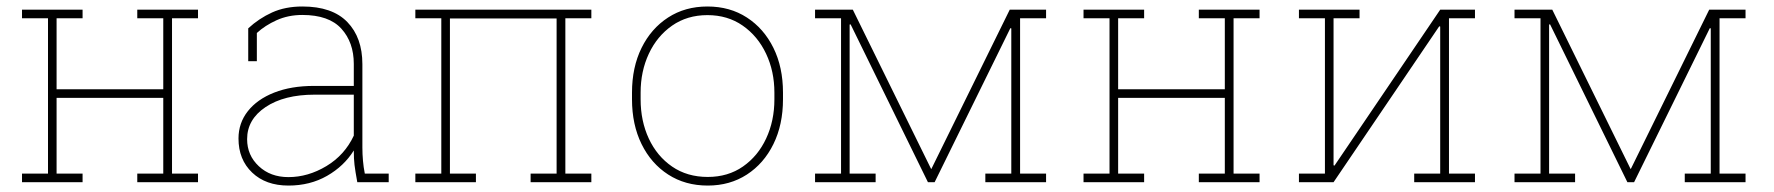

<svg xmlns="http://www.w3.org/2000/svg" viewBox="-20 -558 5433 588"><path d="M47.4 0V-26.4H127V-502H47.4V-528.3H232.9V-502H153.3V-284.7H480V-502H400.4V-528.3H586.4V-502H506.8V-26.4H586.4V0H400.4V-26.4H480V-258.3H153.3V-26.4H232.9V0Z M863.3 10.3Q793.9 10.3 752.2 -29.5Q710.4 -69.3 710.4 -133.8Q710.4 -181.2 739 -217.5Q767.6 -253.9 819.6 -274.4Q871.6 -294.9 941.9 -294.9H1063.5V-362.3Q1063.5 -428.2 1025.4 -470.2Q987.3 -512.2 905.8 -512.2Q862.8 -512.2 827.1 -496.1Q791.5 -480 766.6 -457V-370.6H740.2V-471.2Q772.9 -501.5 813.2 -519.8Q853.5 -538.1 906.2 -538.1Q997.6 -538.1 1043.7 -490.5Q1089.8 -442.9 1089.8 -361.3V-106.4Q1089.8 -85.9 1091.6 -65.9Q1093.3 -45.9 1097.2 -26.4H1170.4V0H1074.2Q1067.9 -34.7 1065.7 -53Q1063.5 -71.3 1063.5 -97.2Q1033.7 -49.3 981.7 -19.5Q929.7 10.3 863.3 10.3ZM863.3 -15.6Q923.3 -15.6 979.5 -49.3Q1035.6 -83 1063.5 -142.6V-268.1H943.4Q850.1 -268.1 793.5 -230.2Q736.8 -192.4 736.8 -131.8Q736.8 -82.5 772.5 -49.1Q808.1 -15.6 863.3 -15.6Z M1252 0V-26.4H1331.5V-502H1252V-528.3H1791V-502H1711.4V-26.4H1791V0H1605V-26.4H1684.6V-501.5H1357.9V-26.4H1437.5V0Z M2147.5 10.3Q2078.6 10.3 2026.4 -23.4Q1974.1 -57.1 1944.8 -116.7Q1915.5 -176.3 1915.5 -253.9V-274.4Q1915.5 -352.1 1944.8 -411.4Q1974.1 -470.7 2026.1 -504.4Q2078.1 -538.1 2146.5 -538.1Q2215.3 -538.1 2267.3 -504.4Q2319.3 -470.7 2348.6 -411.4Q2377.9 -352.1 2377.9 -274.4V-253.9Q2377.9 -176.3 2348.6 -116.7Q2319.3 -57.1 2267.3 -23.4Q2215.3 10.3 2147.5 10.3ZM2147.5 -16.1Q2209.5 -16.1 2255.4 -48.1Q2301.3 -80.1 2326.4 -134Q2351.6 -188 2351.6 -253.9V-274.4Q2351.6 -339.4 2326.2 -393.3Q2300.8 -447.3 2254.6 -479.5Q2208.5 -511.7 2146.5 -511.7Q2084.5 -511.7 2038.3 -479.5Q1992.2 -447.3 1967 -393.3Q1941.9 -339.4 1941.9 -274.4V-253.9Q1941.9 -187.5 1967 -133.5Q1992.2 -79.6 2038.3 -47.9Q2084.5 -16.1 2147.5 -16.1Z M2476.1 0V-26.4H2555.7V-502H2476.1V-528.3H2591.8L2830.1 -43.5L2832 -40L3072.3 -528.3H3183.6V-502H3104V-26.4H3183.6V0H2997.6V-26.4H3077.1V-471.2L3074.2 -471.7L2842.3 0H2821.8L2585 -483.4L2582 -482.9V-26.4H2661.6V0Z M3298.3 0V-26.4H3377.9V-502H3298.3V-528.3H3483.9V-502H3404.3V-284.7H3731V-502H3651.4V-528.3H3837.4V-502H3757.8V-26.4H3837.4V0H3651.4V-26.4H3731V-258.3H3404.3V-26.4H3483.9V0Z M3958 0V-26.4H4037.6V-502H3958V-528.3H4143.6V-502H4064V-51.8L4066.9 -50.8L4390.6 -528.3H4497.1V-502H4417.5V-26.4H4497.1V0H4311V-26.4H4390.6V-476.6L4387.7 -477.5L4064 0Z M4618.2 0V-26.4H4697.8V-502H4618.2V-528.3H4733.9L4972.2 -43.5L4974.1 -40L5214.4 -528.3H5325.7V-502H5246.1V-26.4H5325.7V0H5139.6V-26.4H5219.2V-471.2L5216.3 -471.7L4984.4 0H4963.9L4727.1 -483.4L4724.1 -482.9V-26.4H4803.7V0Z"/></svg>

Font: Roboto Slab Thin
Style: Regular
Weight: 100
Designer: Google
Version: Version 2.000; ttfautohint (v1.8.1.43-b0c9)